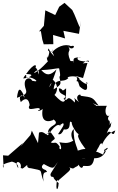

<svg xmlns="http://www.w3.org/2000/svg" viewBox="-81 -1193 824 1339"><path d="M132 -252 61 -170 79 -196 -24 -107 -60 -110 -56 -22C-71 -47 -55 -51 17 -70C-44 -65 51 -74 46 -20C8 -84 77 -70 63 -21C77 -23 63 -2 109 -43C105 -22 126 -19 133 -20C232 1 188 -17 224 74C203 -27 269 28 238 -7C200 -18 209 -39 225 -49C302 -5 290 -23 322 -63C271 24 265 16 275 38C312 45 268 37 328 84C325 143 303 143 317 61C334 88 333 25 322 69C396 3 424 -10 401 -26C439 -10 428 -22 456 -33C488 -51 459 -106 517 -83C417 -116 485 19 499 -36C546 -35 572 -22 582 -130C542 -107 591 -127 598 -151C525 -142 554 -93 542 -99C607 -70 659 -114 660 -158C693 -176 635 -115 647 -149C697 -183 642 -145 638 -115C580 -145 575 -138 550 -129C626 -138 602 -212 638 -188C620 -173 663 -263 723 -283C705 -219 694 -304 663 -262C690 -333 687 -278 696 -341C663 -294 694 -314 682 -354C687 -340 652 -368 691 -395C660 -360 643 -420 664 -455C530 -458 518 -436 597 -451C527 -498 608 -450 606 -458C563 -516 567 -513 481 -525C488 -545 433 -528 470 -481C412 -526 447 -517 441 -478C376 -546 399 -474 362 -503C405 -540 325 -521 330 -577C367 -574 341 -545 380 -577C381 -467 367 -458 299 -531C318 -550 331 -598 289 -636C233 -619 307 -633 260 -584C291 -638 292 -649 313 -709C268 -663 242 -665 207 -704C331 -710 310 -727 376 -708C371 -749 366 -720 324 -737C336 -712 344 -650 333 -660C339 -612 360 -608 293 -570C302 -661 358 -608 396 -649C371 -654 441 -674 473 -647C453 -597 445 -644 467 -645C536 -580 535 -618 521 -621C547 -518 474 -591 474 -591L451 -662L498 -649L529 -754L496 -751C545 -793 547 -751 531 -765C440 -761 449 -800 486 -795C422 -790 433 -787 432 -753C425 -779 442 -762 410 -768C374 -854 426 -824 391 -876C421 -825 459 -886 414 -871C372 -892 311 -864 282 -828C280 -884 297 -802 257 -847C273 -806 271 -869 297 -800C256 -844 269 -842 257 -855C244 -820 280 -864 251 -786C251 -823 229 -771 277 -737C255 -799 256 -751 176 -694C122 -655 204 -747 187 -673C176 -756 129 -719 152 -696C193 -753 156 -757 101 -677C181 -676 110 -646 81 -646C84 -655 108 -693 101 -651C132 -668 217 -611 143 -630C130 -661 69 -652 100 -567C109 -539 92 -529 37 -511C47 -587 61 -590 98 -498C83 -544 42 -534 64 -481C127 -546 129 -433 124 -458C100 -402 199 -461 197 -429C149 -404 246 -428 222 -459C197 -361 231 -332 291 -356C276 -370 331 -344 298 -323C238 -288 259 -270 256 -252C319 -351 337 -314 352 -320C331 -322 299 -295 358 -334C372 -326 354 -304 324 -258C361 -242 378 -342 361 -291C432 -278 387 -371 421 -337C415 -334 429 -298 456 -266C492 -241 421 -279 515 -154C470 -155 455 -121 452 -171C460 -169 387 -148 453 -144C479 -136 426 -193 434 -293C407 -271 417 -231 430 -212C389 -188 363 -197 333 -201C365 -137 324 -146 335 -171C303 -217 303 -187 273 -200C306 -235 314 -212 274 -269C226 -263 236 -233 267 -281C254 -209 236 -290 191 -268L184 -195L141 -282ZM204 -976 214 -917 224 -884 291 -885 289 -949 373 -925 361 -978 470 -957 483 -1049 475 -1002C457 -1042 443 -1086 423 -1123L369 -1173L332 -1146L304 -1088L235 -1121L225 -1013L191 -974Z"/></svg>

Font: Hussar Lance
Style: ExBd
Weight: 700
Foundry: Cannot Into Space Fonts, PlusOne Fonts
Version: Version 2.270